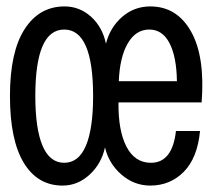

<svg xmlns="http://www.w3.org/2000/svg" viewBox="-20 -560 658 598"><path d="M181 -540Q228 -540 263.5 -508Q299 -476 310 -424Q323 -475 360.5 -507.5Q398 -540 448 -540Q531 -540 575 -462Q619 -384 608 -241H349Q348 -153 374 -103Q400 -53 450 -53Q517 -53 528 -152H603Q595 -68 552.5 -25Q510 18 448 18Q398 18 358.5 -16Q319 -50 307 -101Q296 -50 259 -16Q222 18 175 18Q97 18 54 -53Q11 -124 11 -261Q11 -398 56.5 -469Q102 -540 181 -540ZM445 -468Q403 -468 378 -425Q353 -382 350 -307H531Q530 -383 508 -425.5Q486 -468 445 -468ZM90 -261Q90 -159 112.5 -106Q135 -53 180 -53Q225 -53 247.5 -106Q270 -159 270 -261Q270 -468 180 -468Q90 -468 90 -261Z"/></svg>

Font: Fragment Mono SC
Style: Regular
Weight: 400
Monospace: yes
Designer: Wei Huang based on Nimbus Sans by URW Studio, based on Helvetica by Max Miedinger.
Foundry: Wei Huang
Version: Version 1.012; ttfautohint (v1.8.4.7-5d5b)